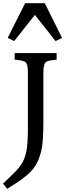

<svg xmlns="http://www.w3.org/2000/svg" viewBox="-46 -928 416 1224"><path d="M131.8 -471.7Q131.8 -519 116.2 -532.2Q103 -542.5 47.4 -547.9V-589.8H314.9V-547.9Q287.1 -544.9 270.5 -542Q253.9 -539.1 245.1 -530.8Q230.5 -517.1 230.5 -460.9V-151.4Q230.5 -17.6 216.8 35.2Q203.1 87.9 186.5 116.9Q169.9 146 144.5 171.9Q105 210.9 0 275.9L-26.4 242.7L-5.4 222.2Q4.4 212.4 20.5 197.3Q36.6 182.1 54.4 163.6Q72.3 145 85.4 126.2Q98.6 107.4 107.4 86.2Q116.2 64.9 122.1 37.1Q131.8 -12.7 131.8 -112.8ZM2.9 -686.5 114.3 -907.7H239.3L349.6 -686.5L308.1 -666L176.3 -833L44.4 -666Z"/></svg>

Font: Metamorphous
Style: Regular
Weight: 400
Designer: James Grieshaber
Foundry: James Grieshaber
Version: Version 1.001